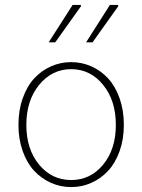

<svg xmlns="http://www.w3.org/2000/svg" viewBox="-20 -740 572 772"><path d="M54.2 -237.8Q54.2 -296.4 71.3 -344.7Q88.4 -393.1 117.4 -424.6Q146.5 -456.1 184.8 -473.1Q223.1 -490.2 266.1 -490.2Q309.1 -490.2 347.4 -473.1Q385.7 -456.1 414.8 -424.6Q443.8 -393.1 460.9 -344.7Q478 -296.4 478 -237.8Q478 -180.2 460.9 -132.3Q443.8 -84.5 414.8 -53.2Q385.7 -22 347.4 -4.9Q309.1 12.2 266.1 12.2Q223.1 12.2 184.8 -4.9Q146.5 -22 117.4 -53.2Q88.4 -84.5 71.3 -132.3Q54.2 -180.2 54.2 -237.8ZM445.8 -237.8Q445.8 -335.9 394.5 -398.9Q343.3 -461.9 266.1 -461.9Q189 -461.9 137.5 -398.9Q85.9 -335.9 85.9 -237.8Q85.9 -140.1 137.2 -78.1Q188.5 -16.1 266.1 -16.1Q343.8 -16.1 394.8 -78.1Q445.8 -140.1 445.8 -237.8ZM175.8 -569.8 272 -720.2H304.2L306.2 -715.8L202.1 -569.8ZM326.2 -569.8 421.9 -720.2H454.1L456.1 -715.8L352.1 -569.8Z"/></svg>

Font: Source Sans 3 ExtraLight
Style: Regular
Weight: 200
Designer: Paul D. Hunt
Foundry: Adobe
Version: Version 3.052;hotconv 1.1.0;makeotfexe 2.6.0